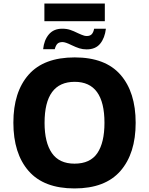

<svg xmlns="http://www.w3.org/2000/svg" viewBox="-20 -1047 836 1077"><path d="M398 10Q226 10 140.5 -88Q55 -186 55 -359Q55 -531 140.5 -628Q226 -725 399 -725Q571 -725 656 -627.5Q741 -530 741 -358Q741 -186 655.5 -88Q570 10 398 10ZM398 -129Q486 -129 526 -188Q566 -247 566 -358Q566 -588 399 -588Q230 -588 230 -358Q230 -248 271 -188.5Q312 -129 398 -129ZM229 -1027H568V-928H229ZM329 -886Q354 -886 373.5 -879.5Q393 -873 417 -861Q420 -860 436.5 -852.5Q453 -845 467 -845Q485 -845 494.5 -855Q504 -865 508 -886H574Q568 -834 542 -802Q516 -770 466 -770Q444 -770 425 -776Q406 -782 381 -794Q347 -811 331 -811Q312 -811 302.5 -802Q293 -793 287 -771H222Q227 -822 254 -854Q281 -886 329 -886Z"/></svg>

Font: Noto Sans UI ExtraBold
Style: Regular
Weight: 800
Designer: Monotype Design Team
Foundry: Monotype Imaging Inc.
Version: Version 1.001